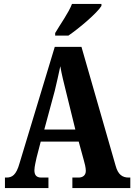

<svg xmlns="http://www.w3.org/2000/svg" viewBox="-20 -951 679 971"><path d="M259 -784V-771H326C383 -810 472 -886 493 -921V-931H344C327 -886 284 -827 259 -784ZM5 0H225V-53H189C163 -53 154 -67 154 -90C154 -109 162 -138 165 -154L186 -235H378L404 -140C408 -127 414 -103 414 -87C414 -63 397 -53 377 -53H346V0H639V-53H631C599 -53 577 -68 565 -112L392 -714H257L79 -126C62 -65 41 -53 12 -53H5ZM204 -296 257 -492C267 -532 276 -575 285 -616C292 -574 303 -532 314 -487L361 -296Z"/></svg>

Font: Noto Serif Armenian ExtraCondensed ExtraBold
Style: Regular
Weight: 800
Width: 2
Designer: Monotype Design Team
Foundry: Monotype Imaging Inc.
Version: Version 2.008